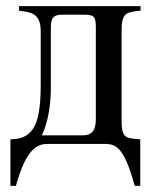

<svg xmlns="http://www.w3.org/2000/svg" viewBox="-20 -470 502 627"><path d="M439 -450H42V-435C91 -430 113 -420 113 -366V-199C113 -76 96 -15 14 -15V137H32C66 13 103 0 136 0H322C360 0 386 13 420 137H438V-15C387 -19 377 -19 377 -82V-366C377 -425 388 -431 439 -435ZM293 -81C293 -41 277 -28 251 -28H116C138 -69 146 -135 146 -179V-380C146 -415 158 -422 183 -422H253C287 -422 293 -417 293 -379Z"/></svg>

Font: STIX Math
Style: Regular
Weight: 400
Designer: MicroPress Inc., with final additions and corrections provided by Coen Hoffman, Elsevier (retired)
Version: Version 1.1.0